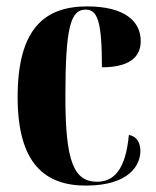

<svg xmlns="http://www.w3.org/2000/svg" viewBox="-20 -569 488 599"><path d="M248 10C383 10 418 -54 418 -98C418 -123 407 -144 382 -148C372 -38 334 -2 283 -2C210 -2 184 -66 184 -267C184 -483 200 -539 247 -539C284 -539 298 -504 298 -359C402 -359 419 -406 419 -441C419 -502 370 -549 252 -549C122 -549 35 -483 35 -266C35 -59 120 10 248 10Z"/></svg>

Font: Noto Serif Display ExtraCondensed ExtraBold
Style: Regular
Weight: 800
Width: 2
Designer: Monotype Design Team
Foundry: Monotype Imaging Inc.
Version: Version 2.009